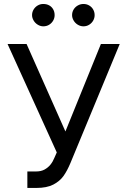

<svg xmlns="http://www.w3.org/2000/svg" viewBox="-20 -926 633 956"><path d="M116.2 -72.3V9.8H161.1C195.6 9.8 223.6 4.2 245.1 -6.8C266.6 -17.9 283.5 -32.1 295.9 -49.3C308.3 -66.6 320 -88.5 331.1 -115.2L576.2 -707H482.4L305.7 -271.5L112.3 -707H17.6L262.7 -167L251 -140.6C245.8 -127.6 239.3 -116.2 231.4 -106.4C223.6 -96.7 213.9 -88.5 202.1 -82C190.4 -75.5 176.4 -72.3 160.2 -72.3ZM168.5 -802.7C177.2 -797.5 186.2 -794.9 195.3 -794.9C206.4 -794.9 216.1 -797.5 224.6 -802.7C233.1 -807.9 239.7 -814.8 244.6 -823.2C249.5 -831.7 252 -840.8 252 -850.6C252 -861.7 249.5 -871.4 244.6 -879.9C239.7 -888.3 233.1 -894.9 224.6 -899.4C216.1 -904 206.4 -906.2 195.3 -906.2C185.5 -906.2 176.4 -903.8 168 -898.9C159.5 -894 152.7 -887.4 147.5 -878.9C142.3 -870.4 139.6 -861 139.6 -850.6C139.6 -841.5 142.3 -832.5 147.5 -823.7C152.7 -814.9 159.7 -807.9 168.5 -802.7ZM367.7 -802.7C376.5 -797.5 385.7 -794.9 395.5 -794.9C405.9 -794.9 415.4 -797.5 423.8 -802.7C432.3 -807.9 439 -814.8 443.8 -823.2C448.7 -831.7 451.2 -840.8 451.2 -850.6C451.2 -861 448.7 -870.4 443.8 -878.9C439 -887.4 432.3 -894 423.8 -898.9C415.4 -903.8 405.9 -906.2 395.5 -906.2C385.7 -906.2 376.5 -903.8 367.7 -898.9C358.9 -894 351.9 -887.4 346.7 -878.9C341.5 -870.4 338.9 -861 338.9 -850.6C338.9 -841.5 341.5 -832.5 346.7 -823.7C351.9 -814.9 358.9 -807.9 367.7 -802.7Z"/></svg>

Font: Pretendard Variable
Style: Regular
Weight: 400
Designer: Base glyphs from Inter by Rasmus Andersson; Hangeul glyphs from Noto Sans CJK(Source Han Sans) by Jang Soo-young and Kan
Foundry: Kil Hyung-jin
Version: Version 1.309;Glyphs 3.2 (3225)